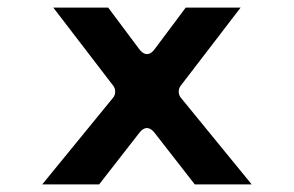

<svg xmlns="http://www.w3.org/2000/svg" viewBox="-20 -508 771 503"><path d="M639.3 -25 453.6 -252.2C446.9 -260.4 446 -273.8 453.2 -283.2L610.3 -488H466.5L385 -379C364.3 -351.3 346.4 -377.1 345 -379L263.5 -488H119.7L276.8 -283.2C283.3 -274.8 283.8 -261.3 276.4 -252.2L90.7 -25H239.8L345.3 -160.4C365.4 -186.2 382.6 -163.1 384.7 -160.4L490.2 -25Z"/></svg>

Font: Hussar Ekologiczny
Style: Regular
Weight: 400
Foundry: Cannot Into Space Fonts
Version: Version 0.97